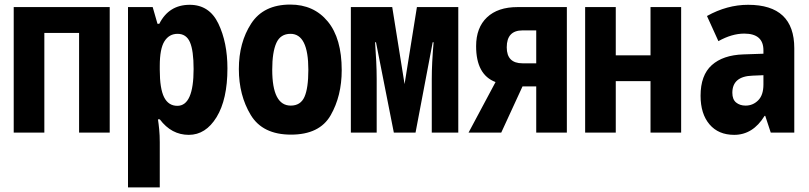

<svg xmlns="http://www.w3.org/2000/svg" viewBox="-20 -580 3540 840"><path d="M40 0V-549H460V0H326V-436H174V0Z M540 240H679V42Q679 12 676.5 -13.5Q674 -39 671 -58H679Q730 10 806 10Q880 10 927.5 -67.5Q975 -145 975 -281Q975 -394 935.5 -476.5Q896 -559 810 -559Q719 -559 677 -476H669L648 -549H540ZM756 -117Q717 -117 698 -154.5Q679 -192 679 -275V-292Q679 -367 699.5 -399.5Q720 -432 757 -432Q795 -432 811 -395.5Q827 -359 827 -278Q827 -117 756 -117Z M1253 9Q1378 9 1426.5 -75.5Q1475 -160 1475 -273Q1475 -412 1414 -486Q1353 -560 1250 -560Q1133 -560 1079 -477Q1025 -394 1025 -278Q1025 -163 1077 -77Q1129 9 1253 9ZM1252 -118Q1171 -118 1171 -275Q1171 -352 1189 -392Q1207 -432 1251 -432Q1329 -432 1329 -275Q1329 -194 1312 -156Q1295 -118 1252 -118Z M1515 0H1628V-234Q1628 -271 1626 -311.5Q1624 -352 1621 -395H1625L1703 0H1798L1873 -395H1877Q1869 -304 1869 -234V0H1985V-549H1804L1750 -212L1696 -549H1515Z M2030 0H2173L2266 -202H2326V0H2460V-549H2244Q2158 -549 2110.5 -504Q2063 -459 2063 -378Q2063 -253 2148 -221ZM2266 -303Q2197 -303 2197 -373Q2197 -447 2266 -447H2326V-303Z M2540 0V-549H2674V-338H2826V-549H2960V0H2826V-225H2674V0Z M3192 10Q3274 10 3325 -73H3328L3352 0H3455V-369Q3455 -559 3253 -559Q3161 -559 3073 -510L3123 -400Q3182 -433 3236 -433Q3320 -433 3320 -360V-345L3232 -342Q3143 -339 3094 -295Q3045 -251 3045 -161Q3045 -82 3084 -36Q3123 10 3192 10ZM3242 -118Q3217 -118 3200.5 -131.5Q3184 -145 3184 -174Q3184 -246 3272 -249L3320 -251V-210Q3320 -164 3297 -141Q3274 -118 3242 -118Z"/></svg>

Font: Noto Sans Mono Condensed Extra
Style: Regular
Weight: 800
Width: 3
Designer: Monotype Design Team
Foundry: Monotype Imaging Inc.
Version: Version 1.900